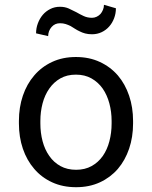

<svg xmlns="http://www.w3.org/2000/svg" viewBox="-20 -778 640 808"><path d="M59.6 -269V-258.3Q59.6 -201.2 76.2 -152.3Q92.8 -103.5 124 -67.4Q154.8 -31.2 199.5 -10.7Q244.1 9.8 300.3 9.8Q356 9.8 400.4 -10.7Q444.8 -31.2 476.1 -67.4Q506.8 -103.5 523.4 -152.3Q540 -201.2 540 -258.3V-269Q540 -326.2 523.4 -375.2Q506.8 -424.3 476.1 -460.4Q444.8 -496.6 400.1 -517.3Q355.5 -538.1 299.3 -538.1Q243.7 -538.1 199.2 -517.3Q154.8 -496.6 124 -460.4Q92.8 -424.3 76.2 -375.2Q59.6 -326.2 59.6 -269ZM149.9 -258.3V-269Q149.9 -307.6 159.2 -343Q168.5 -378.4 187.5 -405.3Q206.1 -432.1 233.9 -448Q261.7 -463.9 299.3 -463.9Q336.9 -463.9 365 -448Q393.1 -432.1 412.1 -405.3Q430.7 -378.4 440.2 -343Q449.7 -307.6 449.7 -269V-258.3Q449.7 -219.2 440.4 -183.8Q431.2 -148.4 412.6 -121.6Q393.6 -94.7 365.5 -79.1Q337.4 -63.5 300.3 -63.5Q262.7 -63.5 234.4 -79.1Q206.1 -94.7 187.5 -121.6Q168.5 -148.4 159.2 -183.8Q149.9 -219.2 149.9 -258.3ZM467.8 -743.2 417.5 -757.8Q417.5 -746.6 413.3 -736.6Q409.2 -726.6 402.8 -719.2Q396 -711.9 386.7 -707.5Q377.4 -703.1 367.2 -703.1Q348.1 -703.1 332.3 -710.4Q316.4 -717.8 301.3 -726.6Q285.6 -734.9 269.3 -742.2Q252.9 -749.5 232.4 -749.5Q210 -749.5 191.7 -740.2Q173.3 -731 160.2 -715.8Q147 -700.2 139.4 -679.9Q131.8 -659.7 131.8 -637.7L182.6 -626Q183.1 -648.4 197 -664.3Q210.9 -680.2 232.4 -680.2Q245.6 -680.2 256.3 -676.8Q267.1 -673.3 276.9 -668.5Q286.1 -663.1 295.4 -657Q304.7 -650.9 315.4 -646Q325.7 -640.6 338.4 -637.2Q351.1 -633.8 367.2 -633.8Q389.2 -633.8 407.7 -642.6Q426.3 -651.4 439.5 -666.5Q452.6 -681.2 460.2 -701.2Q467.8 -721.2 467.8 -743.2Z"/></svg>

Font: Roboto Mono
Style: Regular
Weight: 400
Monospace: yes
Designer: Google
Version: Version 3.000